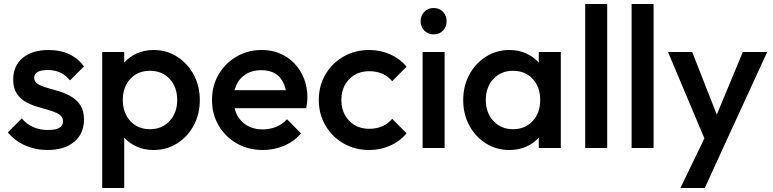

<svg xmlns="http://www.w3.org/2000/svg" viewBox="-20 -740 3867 960"><path d="M218 10Q157 10 105.5 -13Q54 -36 19 -78L89 -148Q138 -90 220 -90Q295 -90 295 -133Q295 -155 277 -167Q259 -179 230.5 -187.5Q202 -196 170.5 -205Q139 -214 110.5 -229.5Q82 -245 64 -272Q46 -299 46 -342Q46 -411 93.5 -450.5Q141 -490 223 -490Q339 -490 400 -408L330 -338Q288 -390 220 -390Q151 -390 151 -351Q151 -331 169 -320Q187 -309 215.5 -301Q244 -293 275.5 -283.5Q307 -274 335.5 -257.5Q364 -241 382 -213.5Q400 -186 400 -142Q400 -72 351 -31Q302 10 218 10Z M491 200V-480H601V-427Q627 -456 664.5 -473Q702 -490 748 -490Q813 -490 865.5 -456.5Q918 -423 948.5 -366.5Q979 -310 979 -239Q979 -169 948.5 -112.5Q918 -56 865.5 -23Q813 10 748 10Q702 10 664.5 -6.5Q627 -23 601 -52V200ZM730 -94Q790 -94 828 -135Q866 -176 866 -240Q866 -305 828 -345.5Q790 -386 730 -386Q669 -386 631.5 -345.5Q594 -305 594 -240Q594 -176 631.5 -135Q669 -94 730 -94Z M1294 10Q1222 10 1164.5 -22.5Q1107 -55 1073.5 -112Q1040 -169 1040 -240Q1040 -311 1073 -367.5Q1106 -424 1162.5 -457Q1219 -490 1288 -490Q1355 -490 1406.5 -459Q1458 -428 1487.5 -374Q1517 -320 1517 -251Q1517 -229 1511 -199H1153Q1165 -150 1202 -121.5Q1239 -93 1293 -93Q1330 -93 1361.5 -106Q1393 -119 1415 -144L1485 -73Q1450 -32 1400 -11Q1350 10 1294 10ZM1286 -389Q1235 -389 1200 -362.5Q1165 -336 1153 -289H1409Q1388 -389 1286 -389Z M1826 10Q1755 10 1697.5 -23Q1640 -56 1607 -113Q1574 -170 1574 -240Q1574 -311 1607 -367.5Q1640 -424 1697.5 -457Q1755 -490 1826 -490Q1882 -490 1930.5 -468.5Q1979 -447 2013 -407L1941 -334Q1899 -384 1826 -384Q1765 -384 1726 -344Q1687 -304 1687 -240Q1687 -176 1726 -136Q1765 -96 1826 -96Q1899 -96 1941 -146L2013 -73Q1979 -33 1930.5 -11.5Q1882 10 1826 10Z M2148 -568Q2120 -568 2101.5 -587Q2083 -606 2083 -634Q2083 -662 2101.5 -681Q2120 -700 2148 -700Q2177 -700 2195 -681Q2213 -662 2213 -634Q2213 -606 2195 -587Q2177 -568 2148 -568ZM2093 0V-480H2203V0Z M2527 10Q2462 10 2409.5 -23Q2357 -56 2326.5 -112.5Q2296 -169 2296 -239Q2296 -310 2326.5 -366.5Q2357 -423 2409.5 -456.5Q2462 -490 2527 -490Q2573 -490 2610.5 -473Q2648 -456 2674 -427V-480H2784V0H2674V-52Q2648 -23 2610.5 -6.5Q2573 10 2527 10ZM2545 -94Q2606 -94 2643.5 -135Q2681 -176 2681 -240Q2681 -305 2643.5 -345.5Q2606 -386 2545 -386Q2485 -386 2447 -345.5Q2409 -305 2409 -240Q2409 -176 2447 -135Q2485 -94 2545 -94Z M2906 0V-720H3016V0Z M3138 0V-720H3248V0Z M3382 200 3502 -48 3320 -480H3441L3564 -167L3694 -480H3816L3593 5L3504 200Z"/></svg>

Font: Outfit Medium
Style: Regular
Weight: 500
Designer: Rodrigo Fuenzalida
Foundry: fragTYPE
Version: Version 1.100; ttfautohint (v1.8.4.7-5d5b);gftools[0.9.27]